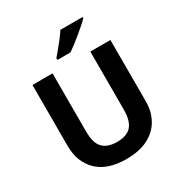

<svg xmlns="http://www.w3.org/2000/svg" viewBox="-213 -1087 1181 1250"><g transform="rotate(-30 378.0 -462.0)"><path d="M671 -252Q671 -178 638.5 -118.5Q606 -59 540.5 -24.5Q475 10 375 10Q233 10 159 -62.5Q85 -135 85 -254V-714H236V-277Q236 -189 272 -153Q308 -117 379 -117Q453 -117 486.5 -156Q520 -195 520 -278V-714H671ZM589 -924Q575 -910 552 -890Q529 -870 502.5 -848Q476 -826 450.5 -806.5Q425 -787 406 -774H307V-787Q323 -806 344.5 -831.5Q366 -857 387 -884.5Q408 -912 422 -934H589Z"/></g></svg>

Font: Noto Sans Gurmukhi UI
Style: Bold
Weight: 700
Designer: Jelle Bosma - Monotype Design Team
Foundry: Monotype Imaging Inc.
Version: Version 2.004; ttfautohint (v1.8.4.7-5d5b)